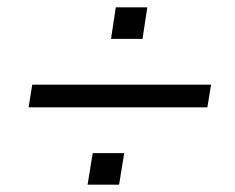

<svg xmlns="http://www.w3.org/2000/svg" viewBox="-20 -549 640 524"><path d="M58 -256 68 -318H556L546 -256ZM219 -45 233 -131H319L305 -45ZM283 -443 296 -529H382L369 -443Z"/></svg>

Font: Nunito Sans 12pt
Style: Italic
Weight: 400
Italic angle: -9°
Designer: Vernon Adams
Foundry: Vernon Adams
Version: Version 3.101;gftools[0.9.27]